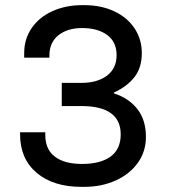

<svg xmlns="http://www.w3.org/2000/svg" viewBox="-20 -716 655 746"><path d="M531 -510Q531 -453 502.5 -416.5Q474 -380 422 -356L423 -353Q480 -335 513.5 -292.5Q547 -250 547 -184Q547 -128 516 -84Q485 -40 430 -15Q375 10 308 10H296Q187 10 122.5 -44.5Q58 -99 58 -194V-202H156V-191Q156 -136 193 -107.5Q230 -79 299 -79Q370 -79 409.5 -107.5Q449 -136 449 -194Q449 -304 295 -304H220V-394H297Q358 -394 395.5 -422Q433 -450 433 -502Q433 -553 396.5 -580Q360 -607 299 -607Q242 -607 207 -579Q172 -551 172 -501V-492H74V-510Q74 -565 103.5 -607.5Q133 -650 184.5 -673Q236 -696 299 -696H308Q373 -696 424 -672Q475 -648 503 -605.5Q531 -563 531 -510Z"/></svg>

Font: Chivo
Style: Regular
Weight: 400
Designer: Hector Gatti
Foundry: Omnibus-Type
Version: Version 1.003